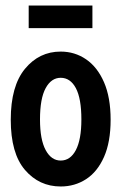

<svg xmlns="http://www.w3.org/2000/svg" viewBox="-20 -666 440 696"><path d="M200 10Q122 10 70.5 -50Q19 -110 19 -232Q19 -354 70.5 -416.5Q122 -479 200 -479Q251 -479 292 -451Q333 -423 357 -368Q381 -313 381 -232Q381 -151 357 -97Q333 -43 292 -16.5Q251 10 200 10ZM200 -84Q235 -84 255 -122Q275 -160 275 -233Q275 -309 255 -346.5Q235 -384 200 -384Q166 -384 145.5 -346.5Q125 -309 125 -233Q125 -160 145.5 -122Q166 -84 200 -84ZM84 -564V-646H315V-564Z"/></svg>

Font: Inconsolata Condensed ExtraBold
Style: Regular
Weight: 800
Width: 3
Monospace: yes
Designer: Raph Levien, Cyreal, Brenton Simpson
Foundry: Raph Levien, Cyreal, Google
Version: Version 3.001; ttfautohint (v1.8.2.53-6de2)